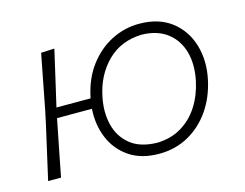

<svg xmlns="http://www.w3.org/2000/svg" viewBox="-77 -625 963 755"><g transform="rotate(-15 404.5 -248.0)"><path d="M35.5 0Q48 -55.5 60 -108Q72 -160.5 85.5 -220.5L96 -270Q108.5 -333.5 118.5 -386.2Q128.5 -439 139.5 -494.5L194 -497Q181 -440.5 168.8 -387Q156.5 -333.5 142 -271H281L281.5 -273.5Q296.5 -347 335.2 -398.8Q374 -450.5 427.5 -477.8Q481 -505 540 -505Q620 -505 671.5 -465.5Q723 -426 742.2 -361.2Q761.5 -296.5 745.5 -222Q731 -153.5 694.5 -101.2Q658 -49 604.8 -19.8Q551.5 9.5 486.5 9.5Q413 9.5 364.5 -23.8Q316 -57 293.5 -111.5Q271 -166 275.5 -230H133.5L131.5 -220.5Q119.5 -159.5 109.2 -108Q99 -56.5 88 0ZM489 -34.5Q546.5 -36 589.2 -62Q632 -88 659.5 -131.5Q687 -175 698.5 -229.5Q712 -293.5 698 -345.2Q684 -397 644 -428.2Q604 -459.5 539.5 -461Q454.5 -458.5 399.8 -404.2Q345 -350 328 -266.5Q315 -205 327.8 -153Q340.5 -101 380.2 -68.5Q420 -36 489 -34.5Z"/></g></svg>

Font: Commissioner Loud ExtraLight
Style: Italic
Weight: 200
Italic angle: -12°
Designer: Kostas Bartsokas
Foundry: Kostas Bartsokas
Version: Version 1.000; ttfautohint (v1.8.3)